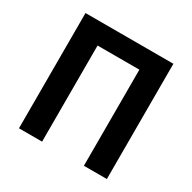

<svg xmlns="http://www.w3.org/2000/svg" viewBox="-162 -904 1070 1068"><g transform="rotate(30 372.5 -370.0)"><path d="M90.8 0V-740.2H655.3V0H507.8V-617.2H239.3V0Z"/></g></svg>

Font: Gen Shin Gothic Bold
Style: Bold
Weight: 700
Designer: [Source Han Sans]
Ryoko NISHIZUKA  (kana & ideographs); Paul D. Hunt (Latin, Greek & Cyrillic); Wenlong ZHANG  (bopomofo
Version: Version 1.002.20150607